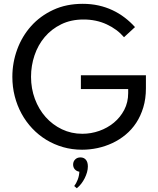

<svg xmlns="http://www.w3.org/2000/svg" viewBox="-20 -784 842 1024"><path d="M417.7 14.5Q364.5 14.5 316.4 0.7Q268.2 -13.2 226.8 -38.4Q185.5 -63.6 152 -99.1Q118.6 -134.5 95 -177.7Q71.4 -220.9 58.6 -270.7Q45.9 -320.5 45.9 -374.1Q45.9 -450 71.8 -520.5Q97.7 -590.9 146.1 -645Q194.5 -699.1 264.1 -731.4Q333.6 -763.6 420.9 -763.6Q465.9 -763.6 505.7 -754.8Q545.5 -745.9 580.2 -729.5Q615 -713.2 645 -690.2Q675 -667.3 700 -639.5L641.4 -585.5Q605 -628.2 549.1 -654.1Q493.2 -680 425.5 -680Q358.6 -680 306.6 -654.5Q254.5 -629.1 218.6 -586.6Q182.7 -544.1 164.1 -488.9Q145.5 -433.6 145.5 -374.5Q145.5 -311.8 166.1 -256.4Q186.8 -200.9 223.4 -159.8Q260 -118.6 310.2 -94.5Q360.5 -70.5 419.1 -70.5Q465.5 -70.5 509.3 -85.9Q553.2 -101.4 587.5 -129.8Q621.8 -158.2 642.7 -198.2Q663.6 -238.2 663.6 -287.7V-309.1H411.4V-382.7H758.2V-313.2Q758.2 -257.3 744.3 -211.4Q730.5 -165.5 706.6 -129.1Q682.7 -92.7 650 -65.7Q617.3 -38.6 579.3 -20.9Q541.4 -3.2 500.2 5.7Q459.1 14.5 417.7 14.5ZM375.9 208.2Q386.4 195 394.3 174.5Q402.3 154.1 403.2 131.8Q388.6 129.5 379.3 119.3Q370 109.1 370 93.6Q370 77.3 380.9 66.4Q391.8 55.5 409.1 55.5Q427.3 55.5 438 68Q448.6 80.5 448.6 103.6Q448.6 118.6 444.1 134.8Q439.5 150.9 431.8 166.4Q424.1 181.8 413.2 195.9Q402.3 210 389.5 220Z"/></svg>

Font: Spartan Med
Style: Regular
Weight: 500
Designer: Matt Bailey, Mirko Velimirovic
Foundry: Matt Bailey
Version: Version 1.005